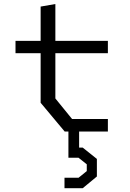

<svg xmlns="http://www.w3.org/2000/svg" viewBox="-20 -670 660 978"><path d="M309.5 0H328.5V133.5H380L422 167V201.5L380 235.5H308.5V288.5H401.5L473.5 229V139.5L401.5 82H383V0H529.5V-64H347L262 -168.5V-399H529.5V-462H262V-649.5L187 -636.5V-462H59V-399H187V-146.5Z"/></svg>

Font: Monaspace Krypton Light
Style: Regular
Weight: 300
Designer: Riley Cran & the Lettermatic Team
Foundry: Lettermatic
Version: Version 1.101 (Monaspace Krypton)